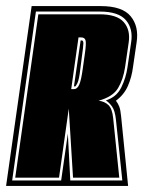

<svg xmlns="http://www.w3.org/2000/svg" viewBox="-46 -611 479 631"><path d="M-26 0 58 -591H285Q356 -591 383.5 -557.5Q411 -524 403 -472L391 -390Q387 -358 374.5 -329Q362 -300 335 -280Q342 -271 346 -260.5Q350 -250 352 -229L375 0ZM-6 -18H155L177 -172L185 -18H356L335 -218Q332 -247 322.5 -260.5Q313 -274 302 -281Q337 -292 352.5 -323.5Q368 -355 373 -390L385 -472Q392 -516 368 -544.5Q344 -573 282 -573H72ZM4 -27 80 -564H281Q338 -564 360.5 -538.5Q383 -513 377 -472L365 -390Q359 -350 342 -321.5Q325 -293 278 -280Q297 -278 310 -266Q323 -254 326 -222L346 -27H194L180 -254L148 -27ZM188 -318H197Q208 -318 214.5 -333Q221 -348 226 -385L233 -435Q238 -470 235 -479Q232 -488 221 -488H212ZM197 -327 219 -478H223Q228 -478 228 -468.5Q228 -459 223 -424L218 -385Q214 -349 208.5 -338Q203 -327 201 -327Z"/></svg>

Font: Alumni Sans Collegiate One
Style: Italic
Weight: 400
Italic angle: -8°
Designer: Robert E. Leuschke
Foundry: Robert E. Leuschke
Version: Version 1.100